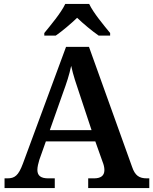

<svg xmlns="http://www.w3.org/2000/svg" viewBox="-20 -951 775 971"><path d="M204 -784V-771H262C294 -793 340 -832 370 -861C400 -832 447 -793 479 -771H537V-784C506 -822 452 -886 431 -931H310C289 -886 235 -822 204 -784ZM3 0H257V-49H224C186 -49 169 -63 169 -92C169 -106 174 -127 179 -143L212 -236H462L499 -132C504 -120 508 -105 508 -91C508 -61 488 -49 455 -49H426V0H735V-49H723C684 -49 663 -63 648 -107L430 -714H314L96 -124C73 -62 54 -49 17 -49H3ZM232 -293 298 -480C317 -532 330 -571 340 -618C350 -571 366 -524 383 -474L443 -293Z"/></svg>

Font: Noto Serif Lao SemiBold
Style: Regular
Weight: 600
Designer: Monotype Design Team
Foundry: Monotype Imaging Inc.
Version: Version 2.003